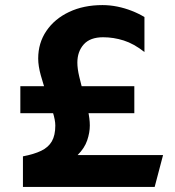

<svg xmlns="http://www.w3.org/2000/svg" viewBox="-20 -735 688 755"><path d="M70.2 0V-120.2Q113.8 -128.5 141.9 -142Q170.1 -155.5 183.8 -179.1Q197.5 -202.8 197.5 -241.5Q197.5 -262.4 187.4 -294.9Q177.2 -327.4 163.9 -364.8Q150.5 -402.2 140.4 -438.9Q130.2 -475.6 130.2 -504.8Q130.2 -566 162.4 -613.4Q194.6 -660.9 251.6 -687.9Q308.6 -715 383 -715Q412.1 -715 441.4 -709.1Q470.8 -703.1 498 -692.4Q525.2 -681.8 548 -668V-530.5Q506.6 -563.1 466.5 -575.8Q426.4 -588.5 385.5 -588.5Q334.4 -588.5 309.3 -560.4Q284.2 -532.2 284.2 -488.8Q284.2 -464.8 291.7 -433.4Q299.1 -402 308.8 -367.8Q318.4 -333.6 325.8 -300.9Q333.2 -268.2 333.2 -241.8Q333.2 -213.6 322.9 -183.1Q312.6 -152.6 285.2 -125.2H621.2L588.2 0ZM60 -289.8V-396H508.2V-289.8Z"/></svg>

Font: Geologica-Sharp
Style: Regular
Weight: 100
Designer: Sindre Bremnes, Frode Helland
Foundry: Monokrom Skriftforlag AS
Version: Version 1.010;gftools[0.9.28]